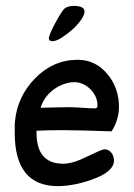

<svg xmlns="http://www.w3.org/2000/svg" viewBox="-20 -632 454 652"><path d="M158 -492Q146 -492 146 -502Q146 -508 152.5 -523Q159 -538 168 -554.5Q177 -571 186 -585.5Q195 -600 199 -603Q211 -612 230 -612Q267 -612 267 -593Q267 -581 254.5 -563.5Q242 -546 224.5 -530.5Q207 -515 188.5 -503.5Q170 -492 158 -492ZM176 0Q30 0 30 -181Q30 -192 30 -202.5Q30 -213 31 -221Q39 -304 99 -366Q161 -429 244 -429Q305 -429 346 -379Q384 -332 384 -269Q384 -226 359 -186Q302 -188 260 -189Q218 -190 191 -190Q168 -190 146 -189.5Q124 -189 104 -188V-181Q104 -76 195 -76Q228 -76 277 -101Q327 -125 334 -125Q349 -125 358 -113.5Q367 -102 367 -87Q367 -48 289 -21Q228 0 176 0ZM304 -264Q311 -264 311 -275Q311 -290 304.5 -304Q298 -318 287 -329Q276 -340 262 -346.5Q248 -353 233 -353Q214 -353 195.5 -346Q177 -339 161.5 -327.5Q146 -316 134.5 -300Q123 -284 118 -266Q155 -267 179.5 -267.5Q204 -268 217 -268Q224 -268 235 -267.5Q246 -267 260 -266Q274 -265 285 -264.5Q296 -264 304 -264Z"/></svg>

Font: Dongol
Style: Regular
Weight: 400
Designer: Abdo Mohamed and Ibrahim Hamdi
Foundry: Protype Foundry
Version: Version 1.000;hotconv 1.0.109;makeotfexe 2.5.65596